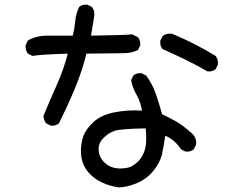

<svg xmlns="http://www.w3.org/2000/svg" viewBox="-20 -768 1040 823"><path d="M487.3 35.2Q450.2 29.3 418 14.6Q385.7 0 363.3 -24.4Q340.8 -48.8 333 -76.2Q325.2 -103.5 327.1 -132.3Q329.1 -161.1 337.9 -186.5Q346.7 -211.9 378.9 -243.2Q411.1 -274.4 468.8 -286.1Q526.4 -297.9 588.9 -293.9Q581.1 -335 564.5 -363.3Q547.9 -391.6 542 -424.8L551.8 -444.3Q565.4 -456.1 586.9 -454.1L606.4 -444.3Q633.8 -407.2 648.4 -364.3Q663.1 -321.3 674.8 -278.3Q704.1 -264.6 733.9 -248Q763.7 -231.4 804.7 -194.3Q824.2 -174.8 820.3 -147.5L810.5 -127.9Q796.9 -116.2 775.4 -118.2L755.9 -127.9Q731.4 -167 688.5 -186.5Q682.6 -145.5 674.8 -108.9Q667 -72.3 637.7 -36.1Q608.4 0 565.4 17.6Q522.5 35.2 487.3 35.2ZM549.8 -58.6Q575.2 -74.2 588.9 -98.1Q602.5 -122.1 605.5 -148.4Q608.4 -174.8 604.5 -217.8Q497.1 -215.8 470.7 -207Q444.3 -198.2 421.9 -174.8Q399.4 -151.4 403.3 -119.6Q407.2 -87.9 433.6 -66.4Q460 -44.9 497.6 -45.9Q535.2 -46.9 549.8 -58.6ZM197.3 -229.5 177.7 -239.3Q168 -252.9 166 -270.5Q193.4 -336.9 223.1 -403.3Q252.9 -469.7 270.5 -538.1Q150.4 -534.2 119.1 -528.3L99.6 -538.1Q87.9 -553.7 89.8 -575.2L99.6 -594.7Q136.7 -615.2 181.6 -615.2H292Q299.8 -646.5 302.7 -678.7Q305.7 -710.9 319.3 -738.3Q333 -750 354.5 -748L374 -738.3Q387.7 -720.7 383.8 -697.3L370.1 -615.2Q522.5 -617.2 545.9 -621.1L571.3 -608.4Q583 -594.7 581.1 -573.2L571.3 -553.7Q543.9 -540 511.7 -540Q479.5 -540 350.6 -538.1Q331.1 -460 299.8 -385.7Q268.6 -311.5 232.4 -239.3Q218.8 -227.5 197.3 -229.5ZM869.1 -461.9Q822.3 -489.3 773.9 -512.7Q725.6 -536.1 676.8 -557.6Q665 -571.3 667 -592.8L676.8 -613.3Q694.3 -627 717.8 -623Q767.6 -602.5 813.5 -579.1Q859.4 -555.7 904.3 -528.3Q916 -512.7 914.1 -491.2L904.3 -471.7Q890.6 -460 869.1 -461.9Z"/></svg>

Font: NaikaiFont
Style: Regular-Lite
Weight: 400
Version: Version 1.67